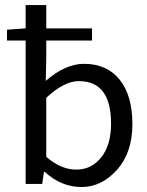

<svg xmlns="http://www.w3.org/2000/svg" viewBox="-20 -732 584 764"><path d="M314 -478Q405.8 -478 456.3 -414.8Q506.8 -351.6 506.8 -238.3Q506.8 -124.5 445.6 -56.2Q384.3 12.2 304.2 12.2Q224.1 12.2 158.2 -47.9H154.8L147.9 0H82V-570.8H7.8V-613.8L82 -619.1V-711.9H164.1V-619.1H346.2V-570.8H164.1V-498L162.1 -410.2Q240.2 -478 314 -478ZM421.9 -240.2Q421.9 -409.2 293.9 -409.2Q234.9 -409.2 164.1 -342.8V-107.9Q222.7 -57.1 283.7 -57.1Q344.2 -57.1 383.1 -106.2Q421.9 -155.3 421.9 -240.2Z"/></svg>

Font: SourceSansPro-Regular
Style: Regular
Weight: 400
Designer: Paul D. Hunt
Foundry: Adobe Systems Incorporated
Version: Version 1.050;PS Version 1.000;hotconv 1.0.70;makeotf.lib2.5